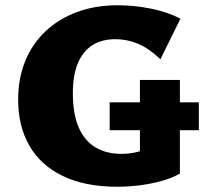

<svg xmlns="http://www.w3.org/2000/svg" viewBox="-20 -694 777 730"><path d="M426 16Q303 16 218.5 -25Q134 -66 91.5 -140.5Q49 -215 49 -315Q49 -396 76 -462Q103 -528 153.5 -575.5Q204 -623 273.5 -648.5Q343 -674 427 -674Q489 -674 552.5 -661.5Q616 -649 666 -623L590 -469Q545 -511 504 -528Q463 -545 419 -545Q367 -545 331 -522Q295 -499 276 -453.5Q257 -408 257 -340Q257 -261 279 -210Q301 -159 342.5 -134Q384 -109 441 -109Q476 -109 507 -117.5Q538 -126 562 -141L512 -83V-390H664V-34Q632 -16 591 -5Q550 6 507.5 11Q465 16 426 16ZM397 -199V-305H736V-199Z"/></svg>

Font: Ysabeau SC Black
Style: Regular
Weight: 900
Designer: Christian Thalmann (Catharsis Fonts)
Version: Version 2.001;gftools[0.9.30]; featfreeze: smcp